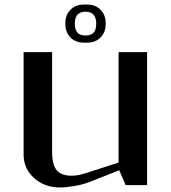

<svg xmlns="http://www.w3.org/2000/svg" viewBox="-20 -812 748 842"><path d="M362.3 -792Q398.9 -792 421.1 -769Q443.4 -746.1 443.4 -711.4V-705.6Q443.4 -670.9 421.1 -647.9Q398.9 -625 362.3 -625H347.7Q311 -625 288.8 -647.9Q266.6 -670.9 266.6 -705.6V-711.4Q266.6 -746.1 288.8 -769Q311 -792 347.7 -792ZM401.9 -708.5Q401.9 -760.7 355 -760.7Q308.1 -760.7 308.1 -708.5Q308.1 -681.6 319.6 -668.9Q331.1 -656.2 355 -656.2Q378.9 -656.2 390.4 -668.9Q401.9 -681.6 401.9 -708.5ZM83.5 -583.5Q83.5 -583.5 208.5 -583.5V-147Q208.5 -89.8 228.5 -65.7Q248.5 -41.5 293.9 -41.5Q321.8 -41.5 352.1 -51.3L500 -99.1V-583.5H625V0H531.2L502.9 -65.4L372.1 -13.7Q342.3 -2 303.5 4.2Q264.6 10.3 244.6 10.3Q175.8 10.3 129.6 -31Q83.5 -72.3 83.5 -134.3Z"/></svg>

Font: Resagnicto
Style: Bold
Weight: 700
Version: Version 0.9991